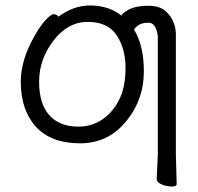

<svg xmlns="http://www.w3.org/2000/svg" viewBox="-20 -506 723 702"><path d="M424 -449Q430 -460 449 -470Q477 -485 521 -485Q565 -485 587 -464Q626 -428 623 -368V60L626 166Q626 176 608 176Q590 176 571.5 168.5Q553 161 553 148L557 59V-373Q555 -391 549 -404Q540 -423 523 -423Q489 -423 473 -402Q471 -400 470 -398Q506 -339 506 -245Q506 -143 444 -66Q378 18 272.5 18Q167 18 111.5 -42.5Q56 -103 56 -207Q56 -287 106 -374Q126 -410 146 -432Q166 -454 176.5 -454Q187 -454 194 -445Q249 -486 309 -486Q369 -486 413 -457Q419 -453 424 -449ZM267 -43Q316 -43 354.5 -69.5Q393 -96 416 -142Q439 -188 439 -258Q439 -328 406.5 -377Q374 -426 301 -426Q228 -426 175.5 -357.5Q123 -289 123 -207.5Q123 -126 160.5 -84.5Q198 -43 267 -43Z"/></svg>

Font: LXGW WenKai
Style: Regular
Weight: 400
Designer: LXGW / Fontworks Inc.
Foundry: LXGW / Fontworks Inc.
Version: Version 1.520; June 14, 2025